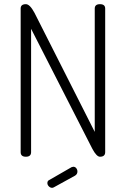

<svg xmlns="http://www.w3.org/2000/svg" viewBox="-20 -751 603 920"><path d="M79 -22V-710Q79 -731 104 -731Q123 -731 145 -690L434 -119V-710Q434 -731 459 -731Q484 -731 484 -710V-22Q484 0 459 0Q443 0 423 -37L129 -613V-22Q129 0 104 0Q79 0 79 -22ZM207 126Q207 115 217 111L323 50Q329 48 331 48Q340 48 345.5 55Q351 62 351 71Q351 84 339 91L239 146Q234 149 230 149Q221 149 214 142Q207 135 207 126Z"/></svg>

Font: Terminal Dosis
Style: Light
Weight: 300
Designer: EdgarTolentino, PabloImpallari, IginoMarini
Foundry: EdgarTolentino, PabloImpallari, IginoMarini
Version: Version 1.006